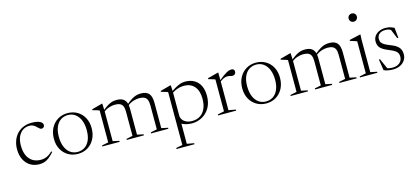

<svg xmlns="http://www.w3.org/2000/svg" viewBox="-71 -1319 4709 2162"><g transform="rotate(-15 2283.0 -238.0)"><path d="M274 -464.5Q318 -464.5 346.5 -456.2Q375 -448 388.5 -434.8Q402 -421.5 402 -406.5Q402 -396.5 397.8 -388.2Q393.5 -380 385.8 -375.2Q378 -370.5 367.5 -370.5Q357.5 -370.5 348 -377.2Q338.5 -384 328.5 -394.2Q318.5 -404.5 306.2 -414.5Q294 -424.5 278.2 -431.2Q262.5 -438 241 -438Q199.5 -438 165.5 -416.5Q131.5 -395 111.5 -352Q91.5 -309 91.5 -245Q91.5 -178.5 113 -131.2Q134.5 -84 174.2 -59Q214 -34 269 -34Q305.5 -34 337.8 -47.8Q370 -61.5 405.5 -95.5L414 -86.5Q383.5 -51.5 357 -30.5Q330.5 -9.5 302.8 0.2Q275 10 241.5 10Q181 10 135.5 -18Q90 -46 64.5 -97Q39 -148 39 -218Q39 -269.5 54.8 -314.2Q70.5 -359 100.8 -392.8Q131 -426.5 174.8 -445.5Q218.5 -464.5 274 -464.5Z M692.5 -12.5Q739.5 -12.5 775.8 -36.2Q812 -60 832.8 -107Q853.5 -154 853.5 -222.5Q853.5 -290.5 833 -339.8Q812.5 -389 776 -415.8Q739.5 -442.5 690.5 -442.5Q644 -442.5 607.8 -418.5Q571.5 -394.5 550.8 -347.8Q530 -301 530 -232.5Q530 -164.5 550.2 -115Q570.5 -65.5 607.2 -39Q644 -12.5 692.5 -12.5ZM690.5 10Q628.5 10 578.5 -19Q528.5 -48 499.5 -100.5Q470.5 -153 470.5 -223.5Q470.5 -296.5 499.8 -350.5Q529 -404.5 579 -434.5Q629 -464.5 692.5 -464.5Q755 -464.5 804.8 -435.8Q854.5 -407 883.5 -354.5Q912.5 -302 912.5 -231.5Q912.5 -158.5 883.2 -104.2Q854 -50 804 -20Q754 10 690.5 10Z M1103 -381V-27.5L1177 -12V0H975.5V-12L1051 -27.5V-399.5Q1043 -403 1025 -408.5Q1007 -414 973 -424V-434L1094 -466.5H1099.5ZM1386.5 -331.5V-27.5L1460 -12V0H1260V-12L1334 -27.5V-310.5Q1334 -350 1323.8 -373.5Q1313.5 -397 1291 -407.5Q1268.5 -418 1231.5 -418Q1199.5 -418 1162.8 -406Q1126 -394 1096.5 -369L1086 -379Q1117 -405.5 1141.2 -422.2Q1165.5 -439 1186.2 -448.2Q1207 -457.5 1226 -461Q1245 -464.5 1265.5 -464.5Q1309.5 -464.5 1336 -449.2Q1362.5 -434 1374.5 -404.5Q1386.5 -375 1386.5 -331.5ZM1669.5 -321V-27.5L1745 -12V0H1543.5V-12L1617.5 -27.5V-307.5Q1617.5 -349.5 1607 -373.2Q1596.5 -397 1573.8 -407.5Q1551 -418 1514 -418Q1481.5 -418 1444.5 -405.8Q1407.5 -393.5 1378 -368.5L1367 -378.5Q1398 -405 1422.5 -422Q1447 -439 1467.8 -448.2Q1488.5 -457.5 1508 -461Q1527.5 -464.5 1547.5 -464.5Q1613.5 -464.5 1641.5 -430.2Q1669.5 -396 1669.5 -321Z M2204 -227.5Q2204 -321 2159.5 -371.8Q2115 -422.5 2039.5 -422.5Q2012.5 -422.5 1986.5 -416.5Q1960.5 -410.5 1932.5 -397.2Q1904.5 -384 1873 -361.5L1870.5 -380Q1909 -406 1937.2 -422.5Q1965.5 -439 1987.2 -448.2Q2009 -457.5 2026.8 -461Q2044.5 -464.5 2061 -464.5Q2125.5 -464.5 2170 -438.2Q2214.5 -412 2237.8 -363.5Q2261 -315 2261 -247.5Q2261 -165 2227 -107.5Q2193 -50 2138.2 -20Q2083.5 10 2021 10Q1991 10 1963 4.2Q1935 -1.5 1910.5 -12.8Q1886 -24 1866 -41H1901.5V217L1984 232V244H1774.5V232L1849.5 217V-399.5Q1843 -402.5 1831.8 -406Q1820.5 -409.5 1805.2 -414Q1790 -418.5 1771.5 -424V-434L1892.5 -466.5H1898L1901.5 -393V-112Q1901.5 -85.5 1917.2 -63.2Q1933 -41 1961.5 -28Q1990 -15 2027.5 -15Q2083.5 -15 2123 -41Q2162.5 -67 2183.2 -114.5Q2204 -162 2204 -227.5Z M2601.5 -462Q2620 -462 2628.8 -452.8Q2637.5 -443.5 2637.5 -428Q2637.5 -410.5 2626.5 -399.8Q2615.5 -389 2597 -389Q2588 -389 2579.8 -391.5Q2571.5 -394 2562 -396.2Q2552.5 -398.5 2539.5 -398.5Q2526 -398.5 2511.5 -394.2Q2497 -390 2481 -381Q2465 -372 2446 -356.5L2440.5 -368.5Q2476 -398.5 2501.8 -416.8Q2527.5 -435 2546 -445Q2564.5 -455 2577.8 -458.5Q2591 -462 2601.5 -462ZM2452.5 -373V-27.5L2535 -12V0H2325V-12L2400.5 -27.5V-399.5Q2394 -402.5 2382.8 -406Q2371.5 -409.5 2356.2 -414Q2341 -418.5 2322.5 -424V-434L2446 -466.5H2451.5Z M2888 -12.5Q2935 -12.5 2971.2 -36.2Q3007.5 -60 3028.2 -107Q3049 -154 3049 -222.5Q3049 -290.5 3028.5 -339.8Q3008 -389 2971.5 -415.8Q2935 -442.5 2886 -442.5Q2839.5 -442.5 2803.2 -418.5Q2767 -394.5 2746.2 -347.8Q2725.5 -301 2725.5 -232.5Q2725.5 -164.5 2745.8 -115Q2766 -65.5 2802.8 -39Q2839.5 -12.5 2888 -12.5ZM2886 10Q2824 10 2774 -19Q2724 -48 2695 -100.5Q2666 -153 2666 -223.5Q2666 -296.5 2695.2 -350.5Q2724.5 -404.5 2774.5 -434.5Q2824.5 -464.5 2888 -464.5Q2950.5 -464.5 3000.2 -435.8Q3050 -407 3079 -354.5Q3108 -302 3108 -231.5Q3108 -158.5 3078.8 -104.2Q3049.5 -50 2999.5 -20Q2949.5 10 2886 10Z M3298.5 -381V-27.5L3372.5 -12V0H3171V-12L3246.5 -27.5V-399.5Q3238.5 -403 3220.5 -408.5Q3202.5 -414 3168.5 -424V-434L3289.5 -466.5H3295ZM3582 -331.5V-27.5L3655.5 -12V0H3455.5V-12L3529.5 -27.5V-310.5Q3529.5 -350 3519.2 -373.5Q3509 -397 3486.5 -407.5Q3464 -418 3427 -418Q3395 -418 3358.2 -406Q3321.5 -394 3292 -369L3281.5 -379Q3312.5 -405.5 3336.8 -422.2Q3361 -439 3381.8 -448.2Q3402.5 -457.5 3421.5 -461Q3440.5 -464.5 3461 -464.5Q3505 -464.5 3531.5 -449.2Q3558 -434 3570 -404.5Q3582 -375 3582 -331.5ZM3865 -321V-27.5L3940.5 -12V0H3739V-12L3813 -27.5V-307.5Q3813 -349.5 3802.5 -373.2Q3792 -397 3769.2 -407.5Q3746.5 -418 3709.5 -418Q3677 -418 3640 -405.8Q3603 -393.5 3573.5 -368.5L3562.5 -378.5Q3593.5 -405 3618 -422Q3642.5 -439 3663.2 -448.2Q3684 -457.5 3703.5 -461Q3723 -464.5 3743 -464.5Q3809 -464.5 3837 -430.2Q3865 -396 3865 -321Z M4074.5 -624.5Q4053 -624.5 4039.8 -638.8Q4026.5 -653 4026.5 -672.5Q4026.5 -692 4039.8 -705.8Q4053 -719.5 4074.5 -719.5Q4096.5 -719.5 4109.5 -705.8Q4122.5 -692 4122.5 -672.5Q4122.5 -653 4109.5 -638.8Q4096.5 -624.5 4074.5 -624.5ZM4109 -466.5 4106 -407V-27.5L4181.5 -12V0H3979V-12L4054 -27.5V-401Q4048.5 -403.5 4035.8 -407.8Q4023 -412 4007.2 -417Q3991.5 -422 3976 -426.5V-437.5L4104 -466.5Z M4396.5 -464.5Q4426.5 -464.5 4450 -458.5Q4473.5 -452.5 4499.5 -438.5L4511.5 -319.5H4498.5L4449 -440L4477.5 -408.5Q4455.5 -427.5 4436.2 -435Q4417 -442.5 4393.5 -442.5Q4345 -442.5 4320.2 -420.2Q4295.5 -398 4295.5 -362Q4295.5 -336.5 4307.8 -319.2Q4320 -302 4344.5 -288.8Q4369 -275.5 4404 -262Q4431 -252 4452.8 -240Q4474.5 -228 4490.2 -212.5Q4506 -197 4514.5 -175.8Q4523 -154.5 4523 -126Q4523 -85.5 4502.2 -55Q4481.5 -24.5 4445.5 -7.2Q4409.5 10 4364 10Q4332 10 4305.5 5Q4279 0 4256.5 -10.5L4236.5 -139H4250L4307 -9.5L4274 -36Q4287 -28 4300.5 -22.2Q4314 -16.5 4329.5 -14Q4345 -11.5 4362 -11.5Q4415 -11.5 4446.5 -38.2Q4478 -65 4478 -111Q4478 -133 4470 -148.8Q4462 -164.5 4446.8 -176.2Q4431.5 -188 4410.2 -198Q4389 -208 4363 -218.5Q4328.5 -232.5 4303.8 -248.8Q4279 -265 4266 -288Q4253 -311 4253 -344.5Q4253 -380.5 4272.2 -407.5Q4291.5 -434.5 4324.2 -449.5Q4357 -464.5 4396.5 -464.5Z"/></g></svg>

Font: Newsreader 36pt Light
Style: Regular
Weight: 300
Designer: Hugues Gentile
Foundry: Production Type
Version: Version 1.003